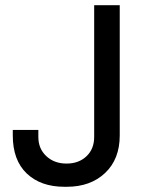

<svg xmlns="http://www.w3.org/2000/svg" viewBox="-20 -706 566 736"><path d="M439 -187Q439 -96 383 -43Q327 10 236 10H227Q136 10 82.5 -41Q29 -92 29 -187V-208H127V-181Q127 -136 157.5 -107.5Q188 -79 235 -79Q282 -79 311.5 -107Q341 -135 341 -181V-686H439Z"/></svg>

Font: Chivo
Style: Regular
Weight: 400
Designer: Hector Gatti
Foundry: Omnibus-Type
Version: Version 1.006; ttfautohint (v1.4.1)